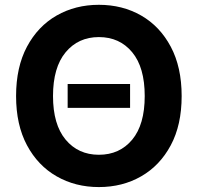

<svg xmlns="http://www.w3.org/2000/svg" viewBox="-20 -757 811 787"><path d="M385.3 9.8Q289.1 9.8 212.2 -34.2Q135.3 -78.1 90.6 -161.6Q45.9 -245.1 45.9 -363.3Q45.9 -481.9 90.6 -565.7Q135.3 -649.4 212.2 -693.4Q289.1 -737.3 385.3 -737.3Q481.9 -737.3 558.6 -693.4Q635.3 -649.4 679.9 -565.7Q724.6 -481.9 724.6 -363.3Q724.6 -244.6 679.9 -161.4Q635.3 -78.1 558.6 -34.2Q481.9 9.8 385.3 9.8ZM385.3 -122.6Q470.2 -122.6 521.7 -184.3Q573.2 -246.1 573.2 -363.3Q573.2 -481 521.7 -543Q470.2 -605 385.3 -605Q300.8 -605 249 -542.7Q197.3 -480.5 197.3 -363.3Q197.3 -246.6 249 -184.6Q300.8 -122.6 385.3 -122.6ZM513.2 -412.6V-314.9H257.3V-412.6Z"/></svg>

Font: Inter
Style: Bold
Weight: 700
Designer: Rasmus Andersson
Foundry: rsms
Version: Version 4.001;git-9221beed3